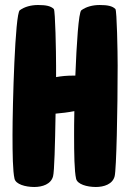

<svg xmlns="http://www.w3.org/2000/svg" viewBox="-20 -736 520 767"><path d="M441 -700C429 -712 410 -716 378 -716C350 -716 324 -709 305 -695C294 -687 286 -562 281 -434H274C247 -434 226 -432 204 -428V-474C204 -526 201 -694 195 -700C183 -712 164 -716 132 -716C104 -716 78 -709 59 -695C40 -681 30 -317 30 -196C30 -121 31 -52 38 -22C43 0 81 11 117 11C149 11 184 0 192 -32C197 -50 200 -159 202 -282C226 -284 251 -287 277 -292C276 -253 276 -220 276 -196C276 -121 277 -52 284 -22C289 0 327 11 363 11C395 11 430 0 438 -32C445 -60 450 -295 450 -474C450 -526 447 -694 441 -700Z"/></svg>

Font: Manosque
Style: Regular
Weight: 400
Designer: Ariel Martín Pérez
Foundry: Ariel Martín Pérez
Version: Version 1.005;hotconv 1.0.109;makeotfexe 2.5.65596